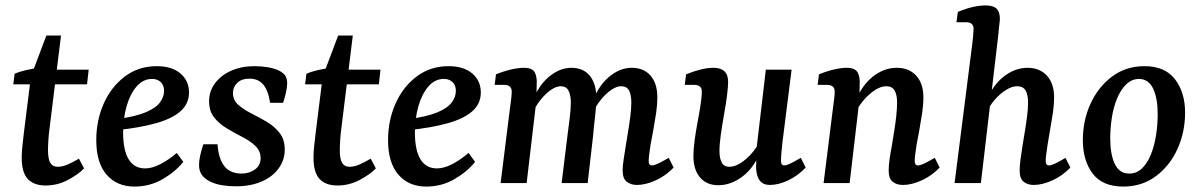

<svg xmlns="http://www.w3.org/2000/svg" viewBox="-20 -675 4419 708"><path d="M148 9Q105 9 82.5 -15Q60 -39 60 -94Q60 -115 63 -140.5Q66 -166 68 -185L94 -393L151 -544H205L163 -204Q160 -183 158.5 -160Q157 -137 157 -121Q157 -89 165.5 -74.5Q174 -60 193 -60Q211 -60 231 -69Q251 -78 271 -90L290 -54Q269 -32 230.5 -11.5Q192 9 148 9ZM29 -364 34 -403Q52 -411 76 -416.5Q100 -422 126 -425L160 -418H307L301 -364Z M558 -431Q614 -431 645.5 -404Q677 -377 677 -334Q677 -293 646.5 -265.5Q616 -238 556.5 -221Q497 -204 410 -195L412 -236Q480 -245 517.5 -261Q555 -277 570 -297.5Q585 -318 585 -340Q585 -361 572.5 -372.5Q560 -384 541 -384Q508 -384 484 -356.5Q460 -329 447 -284Q434 -239 434 -186Q434 -121 454.5 -87.5Q475 -54 515 -54Q541 -54 571 -69.5Q601 -85 632 -111L656 -78Q626 -41 579 -14Q532 13 476 13Q411 13 373 -31Q335 -75 335 -158Q335 -231 362.5 -293Q390 -355 440.5 -393Q491 -431 558 -431Z M850 12Q823 12 798.5 8Q774 4 754 -6Q734 -16 724 -30.5Q714 -45 714 -66Q714 -84 719 -105Q724 -126 730 -143H782Q786 -89 807.5 -62Q829 -35 871 -35Q899 -35 920 -50Q941 -65 941 -92Q941 -118 922 -136.5Q903 -155 874.5 -169.5Q846 -184 817.5 -201Q789 -218 770 -241.5Q751 -265 751 -302Q751 -338 772.5 -367.5Q794 -397 832 -414Q870 -431 918 -431Q944 -431 967.5 -427Q991 -423 1008 -415Q1026 -406 1032.5 -395Q1039 -384 1039 -368Q1039 -354 1034.5 -334Q1030 -314 1024 -296H976Q969 -342 950.5 -363.5Q932 -385 900 -385Q871 -385 855 -369.5Q839 -354 839 -333Q839 -306 858 -289Q877 -272 905.5 -257.5Q934 -243 962.5 -226.5Q991 -210 1010.5 -185.5Q1030 -161 1030 -123Q1030 -85 1007.5 -54Q985 -23 944.5 -5.5Q904 12 850 12Z M1224 9Q1181 9 1158.5 -15Q1136 -39 1136 -94Q1136 -115 1139 -140.5Q1142 -166 1144 -185L1170 -393L1227 -544H1281L1239 -204Q1236 -183 1234.5 -160Q1233 -137 1233 -121Q1233 -89 1241.5 -74.5Q1250 -60 1269 -60Q1287 -60 1307 -69Q1327 -78 1347 -90L1366 -54Q1345 -32 1306.5 -11.5Q1268 9 1224 9ZM1105 -364 1110 -403Q1128 -411 1152 -416.5Q1176 -422 1202 -425L1236 -418H1383L1377 -364Z M1634 -431Q1690 -431 1721.5 -404Q1753 -377 1753 -334Q1753 -293 1722.5 -265.5Q1692 -238 1632.5 -221Q1573 -204 1486 -195L1488 -236Q1556 -245 1593.5 -261Q1631 -277 1646 -297.5Q1661 -318 1661 -340Q1661 -361 1648.5 -372.5Q1636 -384 1617 -384Q1584 -384 1560 -356.5Q1536 -329 1523 -284Q1510 -239 1510 -186Q1510 -121 1530.5 -87.5Q1551 -54 1591 -54Q1617 -54 1647 -69.5Q1677 -85 1708 -111L1732 -78Q1702 -41 1655 -14Q1608 13 1552 13Q1487 13 1449 -31Q1411 -75 1411 -158Q1411 -231 1438.5 -293Q1466 -355 1516.5 -393Q1567 -431 1634 -431Z M2329 7Q2306 7 2291 -5Q2276 -17 2276 -46Q2276 -64 2279.5 -86Q2283 -108 2287 -134Q2291 -160 2296 -189.5Q2301 -219 2304.5 -247.5Q2308 -276 2308 -297Q2308 -324 2300 -340.5Q2292 -357 2270 -357Q2254 -357 2234 -343.5Q2214 -330 2195.5 -307Q2177 -284 2164 -256L2157 -282Q2183 -355 2224 -390Q2265 -425 2309 -425Q2354 -425 2379 -396Q2404 -367 2404 -316Q2404 -289 2399.5 -258.5Q2395 -228 2389.5 -198Q2384 -168 2379 -142Q2376 -121 2374 -106Q2372 -91 2372 -81Q2372 -65 2384 -65Q2392 -65 2407 -72Q2422 -79 2446 -93L2464 -57Q2434 -26 2397 -9.5Q2360 7 2329 7ZM1826 0 1861 -280Q1863 -292 1865 -310Q1867 -328 1867 -337Q1867 -350 1859.5 -356Q1852 -362 1840 -362H1804L1809 -401Q1839 -413 1865.5 -419Q1892 -425 1912 -425Q1943 -425 1952 -408Q1961 -391 1959 -362L1958 -306L1922 0ZM2051 0 2072 -171Q2076 -201 2080.5 -237Q2085 -273 2085 -297Q2085 -324 2076.5 -340.5Q2068 -357 2048 -357Q2031 -357 2011.5 -343.5Q1992 -330 1973.5 -307Q1955 -284 1943 -256L1935 -282Q1961 -355 2002 -390Q2043 -425 2087 -425Q2131 -425 2155 -395.5Q2179 -366 2179 -313Q2179 -284 2174.5 -247Q2170 -210 2167 -174L2147 0Z M2629 8Q2586 8 2561.5 -20.5Q2537 -49 2537 -99Q2537 -126 2541.5 -158.5Q2546 -191 2552 -223Q2558 -255 2562 -279Q2564 -293 2566 -309.5Q2568 -326 2568 -337Q2568 -350 2560.5 -356Q2553 -362 2541 -362H2505L2510 -401Q2540 -413 2565 -419Q2590 -425 2611 -425Q2665 -425 2665 -373Q2665 -365 2664 -353Q2663 -341 2661 -324Q2657 -292 2650 -253Q2643 -214 2638 -178.5Q2633 -143 2633 -117Q2633 -93 2641 -76.5Q2649 -60 2670 -60Q2689 -60 2710.5 -73.5Q2732 -87 2751.5 -109Q2771 -131 2784 -159L2791 -132Q2765 -61 2721 -26.5Q2677 8 2629 8ZM2819 7Q2795 7 2782.5 -8Q2770 -23 2768 -55Q2768 -68 2769 -89Q2770 -110 2770 -129L2804 -418H2899L2865 -148Q2863 -130 2861.5 -112Q2860 -94 2860 -82Q2860 -65 2872 -65Q2880 -65 2894.5 -72Q2909 -79 2933 -93L2951 -57Q2921 -26 2885.5 -9.5Q2850 7 2819 7Z M3310 7Q3286 7 3271.5 -5Q3257 -17 3257 -46Q3257 -64 3260 -86Q3263 -108 3268 -134Q3272 -160 3277 -189.5Q3282 -219 3285 -247.5Q3288 -276 3288 -297Q3288 -325 3279 -341Q3270 -357 3248 -357Q3229 -357 3207.5 -343.5Q3186 -330 3166 -307Q3146 -284 3132 -256L3126 -282Q3153 -355 3195.5 -390Q3238 -425 3287 -425Q3332 -425 3358.5 -396Q3385 -367 3385 -316Q3385 -289 3380.5 -258.5Q3376 -228 3370.5 -198Q3365 -168 3360 -142Q3357 -121 3355 -106Q3353 -91 3353 -81Q3353 -65 3365 -65Q3373 -65 3388 -72Q3403 -79 3427 -93L3445 -57Q3415 -26 3378 -9.5Q3341 7 3310 7ZM3017 0 3052 -280Q3054 -292 3056 -310Q3058 -328 3058 -337Q3058 -350 3050.5 -356Q3043 -362 3031 -362H2995L3000 -401Q3030 -413 3056.5 -419Q3083 -425 3102 -425Q3133 -425 3142.5 -408Q3152 -391 3150 -362L3149 -306L3113 0Z M3792 7Q3769 7 3754.5 -5Q3740 -17 3740 -46Q3740 -64 3743 -86Q3746 -108 3750 -134Q3754 -160 3759 -189.5Q3764 -219 3767.5 -247.5Q3771 -276 3771 -297Q3771 -325 3762 -341Q3753 -357 3730 -357Q3712 -357 3690 -343.5Q3668 -330 3648 -307Q3628 -284 3615 -256L3608 -282Q3635 -355 3678 -390Q3721 -425 3769 -425Q3814 -425 3840.5 -396Q3867 -367 3867 -316Q3867 -289 3862.5 -258.5Q3858 -228 3852.5 -198Q3847 -168 3843 -142Q3840 -121 3838 -106Q3836 -91 3836 -81Q3836 -65 3848 -65Q3856 -65 3871 -72Q3886 -79 3909 -93L3927 -57Q3897 -26 3860 -9.5Q3823 7 3792 7ZM3500 0 3565 -511Q3567 -525 3568.5 -542.5Q3570 -560 3570 -568Q3570 -581 3563 -587Q3556 -593 3543 -593H3507L3512 -631Q3543 -644 3568.5 -649.5Q3594 -655 3614 -655Q3643 -655 3655 -643Q3667 -631 3667 -606Q3667 -598 3665 -584Q3663 -570 3662 -553L3597 0Z M4122 13Q4046 13 4009.5 -34.5Q3973 -82 3973 -159Q3973 -231 4001.5 -293Q4030 -355 4081 -393Q4132 -431 4200 -431Q4276 -431 4313 -382.5Q4350 -334 4350 -260Q4350 -188 4322 -126Q4294 -64 4242.5 -25.5Q4191 13 4122 13ZM4142 -35Q4170 -34 4190.5 -53.5Q4211 -73 4224 -105.5Q4237 -138 4243 -177Q4249 -216 4249 -254Q4249 -312 4232.5 -347.5Q4216 -383 4181 -384Q4154 -384 4133.5 -364.5Q4113 -345 4099.5 -312.5Q4086 -280 4080 -241.5Q4074 -203 4074 -165Q4074 -106 4090.5 -71Q4107 -36 4142 -35Z"/></svg>

Font: Rasa Medium
Style: Italic
Weight: 500
Italic angle: -7.10001°
Designer: Anna Giedrys (Yrsa+Rasa design), David Brezina (Yrsa art-direction, Rasa art-direction, design)
Foundry: Rosetta Type Foundry
Version: Version 2.004